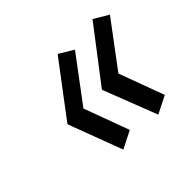

<svg xmlns="http://www.w3.org/2000/svg" viewBox="-101 -636 673 673"><g transform="rotate(-45 236.0 -299.0)"><path d="M170.9 -99.1 96.2 -297.9V-301.8L245.1 -499L298.8 -466.8L173.8 -299.8L235.8 -131.8ZM344.2 -99.1 267.1 -297.9V-301.8L418 -499L472.2 -466.8L347.2 -299.8L409.2 -131.8Z"/></g></svg>

Font: Involve
Style: Italic
Weight: 400
Italic angle: -10.5°
Designer: Stefan Peev
Foundry: Context Ltd.
Version: Version 1.001